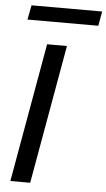

<svg xmlns="http://www.w3.org/2000/svg" viewBox="-60 -926 534 964"><g transform="rotate(5 207.5 -444.0)"><path d="M30 0 154 -700H254L130 0ZM45 -815 59 -888H415L402 -815Z"/></g></svg>

Font: DM Sans 9pt Medium
Style: Italic
Weight: 500
Italic angle: -10°
Version: Version 4.004;gftools[0.9.30]